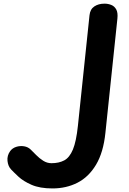

<svg xmlns="http://www.w3.org/2000/svg" viewBox="-20 -1024 706 1050"><path d="M267 6.5Q198 6.5 152.8 -13.2Q107.5 -33 81 -57.8Q54.5 -82.5 40.5 -97.5Q24 -115 21 -144Q18 -173 35.5 -197.5Q47.5 -214 68.5 -220.8Q89.5 -227.5 111.5 -224Q133.5 -220.5 148.5 -205.5Q160.5 -194 177.8 -176.2Q195 -158.5 216.2 -145Q237.5 -131.5 261.5 -131.5Q302.5 -131.5 331.5 -147Q360.5 -162.5 378.8 -206.5Q397 -250.5 406 -335.5L469.5 -940.5Q473 -973.5 495.8 -988.8Q518.5 -1004 551.5 -1004Q571 -1004 588.5 -997Q606 -990 615.8 -972.2Q625.5 -954.5 622 -922L556.5 -298Q545.5 -190.5 505.2 -123.2Q465 -56 403.8 -24.8Q342.5 6.5 267 6.5Z"/></svg>

Font: Edu NSW ACT Hand Pre
Style: Regular
Weight: 400
Designer: Tina and Corey Anderson, Eben Sorkin, Mirko Velimirovic
Foundry: Sorkin Type Co.
Version: Version 2.000